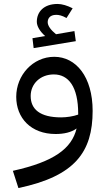

<svg xmlns="http://www.w3.org/2000/svg" viewBox="-20 -677 543 970"><path d="M45 186 73 273C359 213 448 91 448 -117C448 -289 364 -390 254 -390C146 -390 62 -297 62 -188C62 -81 136 0 261 0C302 0 340 -8 367 -28C342 74 253 140 45 186ZM252 -301C326 -301 375 -239 375 -103V-98C350 -89 316 -84 289 -84C182 -84 135 -125 135 -192C135 -254 184 -301 252 -301ZM144 -484 150 -434 363 -469 356 -520 263 -504C236 -526 221 -547 221 -565C221 -581 230 -602 264 -602C277 -602 293 -599 316 -586L347 -635C320 -649 293 -657 271 -657C200 -657 166 -616 166 -567C166 -545 181 -519 208 -495Z"/></svg>

Font: FiraGO Unicode
Style: Regular
Weight: 400
Designer: bBox Type
Foundry: bBox Type GmbH
Version: Version 1.001;PS 001.001;hotconv 1.0.88;makeotf.lib2.5.64775